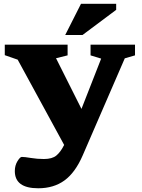

<svg xmlns="http://www.w3.org/2000/svg" viewBox="-20 -752 741 1004"><path d="M180 232.5Q57.5 232.5 57.5 142.5Q57.5 113.5 71.2 91Q85 68.5 94 68.5Q108.5 68.5 141.5 74Q174.5 79.5 209.5 79.5Q253 79.5 274.8 61.2Q296.5 43 313.5 9.5L315.5 6L72.5 -440L5 -463.5V-518.5H333.5V-462.5L273 -447.5L406 -182.5L509 -445.5L453.5 -462.5V-518.5H686V-462.5L632.5 -447L412.5 60.5Q373.5 150.5 317.2 191.5Q261 232.5 180 232.5ZM321 -569 403.5 -732H587.5V-700.5L411.5 -569Z"/></svg>

Font: Newsreader 6pt
Style: Bold
Weight: 700
Designer: Hugues Gentile
Foundry: Production Type
Version: Version 1.003; ttfautohint (v1.8.3)